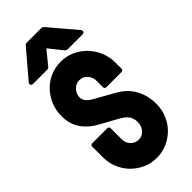

<svg xmlns="http://www.w3.org/2000/svg" viewBox="-287 -952 1010 1010"><g transform="rotate(-45 218.0 -446.5)"><path d="M215 -706Q256 -706 292.5 -689.5Q329 -673 356 -645Q383 -617 399 -579.5Q415 -542 415 -500V-455Q415 -441 401 -441H291Q277 -441 277 -455V-500Q277 -529 259 -548.5Q241 -568 215 -568Q189 -568 170.5 -548Q152 -528 152 -503Q152 -470 194 -447L304 -385Q361 -353 387.5 -303.5Q414 -254 414 -194Q414 -150 398 -112.5Q382 -75 354.5 -48Q327 -21 291 -5.5Q255 10 215 10Q174 10 138 -6Q102 -22 75 -49Q48 -76 32 -113Q16 -150 16 -192V-271Q16 -285 29 -285H139Q153 -285 153 -271V-192Q153 -162 171.5 -143.5Q190 -125 215 -125Q241 -125 259 -145Q277 -165 277 -195Q277 -221 264.5 -240Q252 -259 219 -277L125 -329Q74 -356 44.5 -398Q15 -440 15 -500Q15 -544 31 -581.5Q47 -619 74 -647Q101 -675 137.5 -690.5Q174 -706 215 -706ZM30 -726Q19 -726 16 -733.5Q13 -741 20 -749L144 -895Q151 -903 160 -903H267Q276 -903 283 -895L407 -749Q413 -741 410.5 -733.5Q408 -726 397 -726H286Q277 -726 271 -734L211 -809L150 -734Q144 -726 135 -726Z"/></g></svg>

Font: AL Dynamic
Style: Bold
Weight: 700
Version: Version 1.000; ttfautohint (v1.8.2) -l 8 -r 50 -G 200 -x 14 